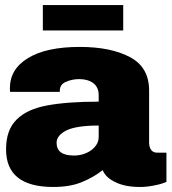

<svg xmlns="http://www.w3.org/2000/svg" viewBox="-20 -725 680 757"><path d="M465.8 -605H148.9V-705.1H465.8ZM294.9 -540Q416.5 -540 492.2 -500Q567.9 -460 567.9 -368.2V-162.1Q567.9 -145.5 576.2 -133.8Q584 -123 600.1 -123H636.2V-7.8Q634.8 -7.3 621.1 -2Q608.4 2.4 585 6.8Q557.1 12.2 532.2 12.2Q473.6 12.2 437 -5.9Q397.5 -23.4 384.8 -54.2Q348.6 -25.4 299.8 -5.9Q254.4 12.2 189.9 12.2Q3.9 12.2 3.9 -136.2Q3.9 -213.4 45.9 -253.9Q86.4 -294.4 165 -309.1Q245.1 -324.2 369.1 -324.2V-350.1Q369.1 -380.4 348.1 -397Q326.7 -413.1 292 -413.1Q263.7 -413.1 238.8 -401.9Q215.8 -391.6 215.8 -367.2V-362.8H20Q19 -365.7 19 -377Q19 -453.1 90.8 -496.1Q162.1 -540 294.9 -540ZM369.1 -230Q283.7 -230 244.1 -211.9Q203.1 -191.9 203.1 -162.1Q203.1 -111.8 271 -111.8Q310.1 -111.8 339.8 -132.8Q369.1 -154.8 369.1 -185.1Z"/></svg>

Font: Archivo-RBTV
Style: Regular
Weight: 500
Designer: Hector Gatti
Foundry: Hector Gatti
Version: ""